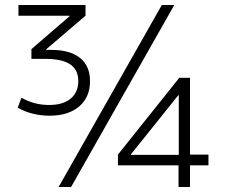

<svg xmlns="http://www.w3.org/2000/svg" viewBox="-20 -750 907 770"><path d="M215 0 629 -730H679L265 0ZM696 0V-87H453V-130L699 -438H742V-130H816V-87H742V0ZM505 -129H697V-368H695L505 -131ZM179 -286Q108 -286 51 -318L66 -358Q93 -343 120 -336Q147 -329 177 -329Q233 -329 263.5 -354.5Q294 -380 294 -425Q294 -470 261.5 -492Q229 -514 160 -514H106V-553L259 -685V-687H54V-730H323V-687L165 -552V-550H185Q260 -550 300.5 -518Q341 -486 341 -425Q341 -360 297.5 -323Q254 -286 179 -286Z"/></svg>

Font: M PLUS 1 Light
Style: Regular
Weight: 300
Designer: Coji Morishita
Foundry: UNDERFOREST DESIGN
Version: Version 1.001